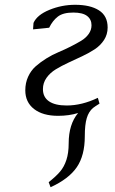

<svg xmlns="http://www.w3.org/2000/svg" viewBox="-20 -474 476 797"><path d="M85 -99.1Q85 -129.9 96.7 -155.5Q108.4 -181.2 127.9 -198.5Q147.5 -215.8 172.1 -231.2Q196.8 -246.6 222.4 -257.3Q248 -268.1 272.7 -280.5Q297.4 -293 316.9 -304.7Q336.4 -316.4 348.1 -333Q359.9 -349.6 359.9 -369.1Q359.9 -393.6 341.6 -407.7Q323.2 -421.9 284.2 -421.9Q241.7 -421.9 220 -405Q198.2 -388.2 184.1 -358.9L117.2 -352.1L119.1 -378.9Q133.8 -412.1 185.1 -433.1Q236.3 -454.1 292 -454.1Q354.5 -454.1 390.6 -431.2Q426.8 -408.2 426.8 -359.9Q426.8 -331.1 411.9 -308.1Q397 -285.2 373.3 -269.5Q349.6 -253.9 321 -240.5Q292.5 -227.1 263.9 -213.9Q235.4 -200.7 211.7 -186.3Q188 -171.9 173.1 -150.9Q158.2 -129.9 158.2 -104Q158.2 -70.8 183.3 -53.5Q208.5 -36.1 256.8 -36.1Q319.8 -36.1 386.2 -67.9L393.1 -43.9Q373.5 -31.7 366.2 -25.9Q348.1 -10.7 340.1 16.4Q332 43.5 332 91.8Q332 171.4 298.8 220Q265.6 268.6 189.9 303.2L182.1 282.2Q212.4 258.3 229.2 238.5Q246.1 218.8 255.6 189.9Q265.1 161.1 265.1 121.1Q265.1 42 304.2 -4.9Q266.6 6.8 221.2 6.8Q157.7 6.8 121.3 -21.5Q85 -49.8 85 -99.1Z"/></svg>

Font: Dehuti
Style: Italic
Weight: 400
Version: Version 1.2